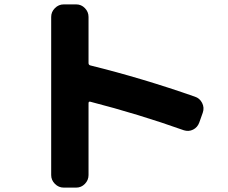

<svg xmlns="http://www.w3.org/2000/svg" viewBox="-20 -797 1040 874"><path d="M270 57Q247 57 230 40Q213 23 213 0V-720Q213 -743 230 -760Q247 -777 270 -777H327Q350 -777 366.5 -760Q383 -743 383 -720V-510Q383 -501 392 -499Q627 -441 867 -357Q889 -350 900 -328.5Q911 -307 903 -284L887 -239Q879 -217 859 -207Q839 -197 817 -204Q612 -277 391 -334Q383 -336 383 -327V0Q383 23 366.5 40Q350 57 327 57Z"/></svg>

Font: Rounded Mplus 1c ExtraBold
Style: Regular
Weight: 800
Version: Version 1.059.20150529